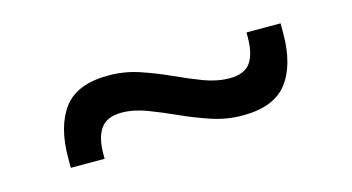

<svg xmlns="http://www.w3.org/2000/svg" viewBox="-34 -468 609 332"><g transform="rotate(-15 270.0 -302.0)"><path d="M373.5 -239.5Q345 -239.5 318 -248.5Q291 -257.5 265.8 -269Q240.5 -280.5 216.8 -289.5Q193 -298.5 171.5 -298.5Q145.5 -298.5 134.2 -282.8Q123 -267 123 -237.5V-229H62.5V-246.5Q62.5 -303 86.2 -334.8Q110 -366.5 166.5 -366.5Q195 -366.5 221.8 -357.5Q248.5 -348.5 274 -336.8Q299.5 -325 323 -316.2Q346.5 -307.5 368.5 -307.5Q395 -307.5 405.8 -323Q416.5 -338.5 416.5 -368V-376.5H477.5V-359Q477.5 -302 453.5 -270.8Q429.5 -239.5 373.5 -239.5Z"/></g></svg>

Font: Anek Kannada Medium
Style: Regular
Weight: 400
Version: Version 1.003